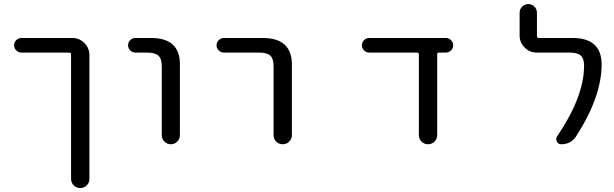

<svg xmlns="http://www.w3.org/2000/svg" viewBox="-20 -735 3040 951"><path d="M337.9 -546.9Q373 -546.9 397.9 -522Q422.9 -497.1 422.9 -461.9V150.4Q422.9 169.9 409.7 183.1Q396.5 196.3 377.4 196.3Q358.4 196.3 345.2 183.1Q332 169.9 332 150.4V-464.8Q332 -474.6 322.3 -474.6H85.9Q71.3 -474.6 60.5 -485.4Q49.8 -496.1 49.8 -510.7Q49.8 -525.4 60.5 -536.1Q71.3 -546.9 85.9 -546.9Z M650.4 -474.6Q635.7 -474.6 625 -485.4Q614.3 -496.1 614.3 -510.7Q614.3 -525.4 625 -536.1Q635.7 -546.9 650.4 -546.9H728.5Q871.1 -546.9 871.1 -417V-65.4Q871.1 -46.9 857.9 -33.7Q844.7 -20.5 826.2 -20.5Q807.6 -20.5 794.4 -33.7Q781.2 -46.9 781.2 -65.4V-407.2Q781.2 -444.3 764.6 -459.5Q748 -474.6 707 -474.6Z M1088.9 -474.6Q1074.2 -474.6 1063.5 -485.4Q1052.7 -496.1 1052.7 -510.7Q1052.7 -525.4 1063.5 -536.1Q1074.2 -546.9 1088.9 -546.9H1281.2Q1424.8 -546.9 1425.8 -417V-66.4Q1425.8 -46.9 1412.6 -33.7Q1399.4 -20.5 1380.4 -20.5Q1361.3 -20.5 1348.1 -33.7Q1335 -46.9 1335 -66.4V-407.2Q1335 -444.3 1318.8 -459.5Q1302.7 -474.6 1262.7 -474.6Z M2145.5 -66.4Q2145.5 -46.9 2132.3 -33.7Q2119.1 -20.5 2100.1 -20.5Q2081.1 -20.5 2067.9 -33.7Q2054.7 -46.9 2054.7 -66.4V-464.8Q2054.7 -474.6 2044.9 -474.6H1808.6Q1793.9 -474.6 1783.2 -485.4Q1772.5 -496.1 1772.5 -510.7Q1772.5 -525.4 1783.2 -536.1Q1793.9 -546.9 1808.6 -546.9H2188.5Q2203.1 -546.9 2213.9 -536.1Q2224.6 -525.4 2224.6 -510.7Q2224.6 -496.1 2213.9 -485.4Q2203.1 -474.6 2188.5 -474.6H2153.3Q2145.5 -474.6 2145.5 -466.8Z M2815.4 -546.9Q2959 -546.9 2960 -417Q2960 -255.9 2834 -60.5Q2808.6 -20.5 2759.8 -20.5Q2745.1 -20.5 2738.3 -33.7Q2731.4 -46.9 2739.3 -59.6Q2873 -255.9 2873 -410.2Q2873 -445.3 2856.4 -460Q2839.8 -474.6 2799.8 -474.6H2638.7Q2603.5 -474.6 2578.6 -499.5Q2553.7 -524.4 2553.7 -559.6V-671.9Q2553.7 -689.5 2566.4 -702.1Q2579.1 -714.8 2596.7 -714.8Q2614.3 -714.8 2627 -702.1Q2639.6 -689.5 2639.6 -671.9V-556.6Q2639.6 -546.9 2649.4 -546.9Z"/></svg>

Font: Rounded-X Mgen+ 1m regular
Style: Regular
Weight: 400
Designer: [Source Han Sans]
Ryoko NISHIZUKA  (kana & ideographs); Paul D. Hunt (Latin, Greek & Cyrillic); Wenlong ZHANG  (bopomofo
Version: Version 1.059.20150602